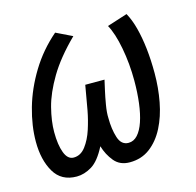

<svg xmlns="http://www.w3.org/2000/svg" viewBox="-84 -616 729 713"><g transform="rotate(-15 280.0 -259.5)"><path d="M127 9Q68 9 40.5 -38Q13 -85 13 -155Q13 -216 32 -283Q51 -350 90 -414Q129 -478 187 -528L249 -498Q184 -434 149 -375Q114 -316 101 -265Q88 -214 88 -172Q88 -123 99.5 -92.5Q111 -62 134 -62Q161 -62 180 -87Q199 -112 210.5 -147.5Q222 -183 228.5 -218Q235 -253 238 -272L245 -312H319L310 -272Q305 -250 300 -220.5Q295 -191 296 -171Q296 -128 306.5 -95Q317 -62 345 -62Q365 -62 380 -78.5Q395 -95 405 -124.5Q415 -154 420 -194Q425 -234 425 -280Q425 -345 413.5 -406Q402 -467 383 -501L461 -526Q476 -499 485.5 -462.5Q495 -426 500 -382Q505 -338 505 -287Q505 -231 495 -178Q485 -125 463.5 -83Q442 -41 409 -16Q376 9 331 9Q293 9 271.5 -17Q250 -43 240 -77Q214 -26 185 -8.5Q156 9 127 9Z"/></g></svg>

Font: Ubuntu Sans Mono
Style: Italic
Weight: 400
Italic angle: -13.5°
Monospace: yes
Designer: Dalton Maag Ltd
Foundry: Dalton Maag Ltd
Version: Version 1.006